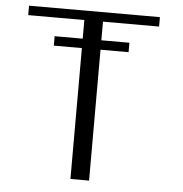

<svg xmlns="http://www.w3.org/2000/svg" viewBox="-53 -801 814 852"><g transform="rotate(5 354.0 -375.0)"><path d="M625 -750V-708H375V-625H500V-583H375V0H292V-583H167V-625H292V-708H42V-750Z"/></g></svg>

Font: okolaks
Style: Regular
Weight: 500
Version: Version 000.6.0